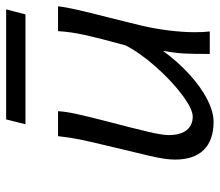

<svg xmlns="http://www.w3.org/2000/svg" viewBox="-65 -628 706 616"><g transform="rotate(-90 288.0 -320.0)"><path d="M433.1 -150.4Q397 -101.1 356.4 -64.5Q315.9 -27.8 276.6 -7.8Q237.3 12.2 205.1 12.2Q146 12.2 115 -19.3Q84 -50.8 84 -111.8Q84 -142.6 95.7 -191.9L129.4 -333Q142.1 -385.7 148.4 -416.5Q154.8 -447.3 159.2 -486.8H239.3Q237.8 -461.4 230.7 -429.2Q223.6 -397 209.5 -341.3Q183.1 -240.7 172.9 -196.3Q162.6 -151.9 162.6 -132.3Q162.6 -93.8 178.5 -74.2Q194.3 -54.7 221.7 -54.7Q246.6 -54.7 292 -88.9Q337.4 -123 382.3 -173.8Q427.2 -224.6 450.7 -271Q474.1 -356.9 483.9 -401.4Q493.7 -445.8 496.1 -486.8H575.7Q573.2 -462.9 564.7 -425.5Q556.2 -388.2 539.6 -323.2Q533.7 -298.8 527.3 -273.7Q521 -248.5 514.6 -222.2Q504.4 -179.7 498.5 -133.3Q492.7 -86.9 492.7 -48.8Q492.7 -17.6 495.1 0H422.9Q422.9 -52.7 424.3 -81.5Q425.8 -110.4 433.1 -150.4ZM212.9 -653.3H565.9L549.8 -591.3H197.3Z"/></g></svg>

Font: Lesson One Light
Style: Italic
Weight: 300
Italic angle: -14°
Designer: But Ko, Victor Gaultney, Annie Olsen, Julie Remington, Don Collingsworth, Eric Hays, Becca Hirsbrunner
Version: Version 1.100